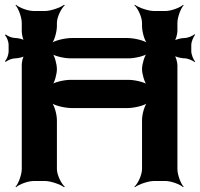

<svg xmlns="http://www.w3.org/2000/svg" viewBox="-20 -757 836 803"><path d="M722 -628V-661C722 -685 736 -722 748 -735L746 -737C733 -725 696 -711 672 -711H624C600 -711 560 -725 544 -737L542 -735C557 -722 574 -685 574 -661V-648C574 -624 585 -584 598 -572L600 -574C588 -587 542 -598 512 -598H281C251 -598 204 -587 192 -574L194 -572C207 -584 218 -624 218 -648V-661C218 -685 236 -722 251 -735L248 -737C232 -725 192 -711 168 -711H121C97 -711 60 -725 47 -737L45 -735C57 -722 71 -685 71 -661V-626C71 -613 76 -590 83 -583L86 -586C79 -593 56 -598 44 -598C31 -598 11 -606 4 -613L1 -610C8 -603 16 -583 16 -571V-541C16 -528 8 -508 1 -501L4 -498C11 -505 31 -513 44 -513C56 -513 79 -518 86 -525L83 -528C76 -521 71 -498 71 -486V-50C71 -26 57 11 45 24L47 26C60 14 97 0 121 0H168C192 0 232 14 248 26L251 24C236 11 218 -26 218 -50V-255C218 -279 207 -319 194 -331L192 -329C204 -316 251 -305 281 -305H512C542 -305 588 -316 600 -329L598 -331C585 -319 574 -279 574 -255V-50C574 -26 557 11 542 24L544 26C560 14 600 0 624 0H672C696 0 733 14 746 26L748 24C736 11 722 -26 722 -50V-484C722 -497 715 -522 708 -529L706 -526C713 -519 738 -513 752 -513C765 -513 787 -504 794 -497L796 -500C789 -507 780 -529 780 -543V-569C780 -582 789 -604 796 -611L794 -614C787 -607 765 -598 752 -598C738 -598 713 -592 706 -585L708 -582C715 -589 722 -614 722 -628ZM218 -468C218 -489 208 -526 197 -537L194 -534C205 -523 248 -513 274 -513H518C544 -513 587 -523 598 -534L596 -537C585 -526 574 -489 574 -468C574 -447 585 -410 596 -399L598 -402C587 -413 544 -423 518 -423H274C248 -423 205 -413 194 -402L197 -399C208 -410 218 -447 218 -468Z"/></svg>

Font: Asimov
Style: EdgeWide
Weight: 500
Designer: Google
Version: Version 2.000980: 2014